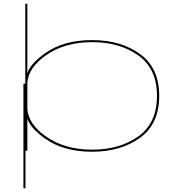

<svg xmlns="http://www.w3.org/2000/svg" viewBox="-20 -805 970 1025"><path d="M105 200V-358H115V-785H126V-413.5Q141 -464 221 -521Q319 -591 472 -591Q624 -591 727 -517Q830 -443 830 -293Q830 -143 727 -69Q624 5 472 5Q319 5 221 -65Q141 -122 126 -172.5V0H116V200ZM126 -222Q132.5 -141.5 225.5 -76.5Q325 -6 472 -6Q619 -6 718.5 -77Q818 -148 818 -293Q818 -438 718.5 -509Q619 -580 472 -580Q325 -580 225.5 -510Q132.5 -444.5 126 -364Z"/></svg>

Font: Anybody UltraExpanded Thin
Style: Regular
Weight: 100
Width: 9
Designer: Tyler Finck
Foundry: Etcetera Type Company
Version: Version 1.010; ttfautohint (v1.8.3) -l 8 -r 50 -G 200 -x 14 